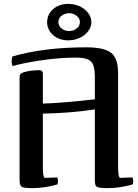

<svg xmlns="http://www.w3.org/2000/svg" viewBox="-20 -957 714 990"><path d="M332 -749Q284 -749 253.5 -776.5Q223 -804 223 -843Q223 -882 253.5 -909.5Q284 -937 332 -937Q356 -937 378 -929.5Q400 -922 416 -909Q432 -896 441.5 -879Q451 -862 451 -843Q451 -824 441.5 -807Q432 -790 416 -777Q400 -764 378 -756.5Q356 -749 332 -749ZM336 -797Q355 -797 369 -806Q383 -815 387.5 -824.5Q392 -834 392 -843Q392 -863 374.5 -876Q357 -889 336 -889Q316 -889 298.5 -876.5Q281 -864 281 -843Q281 -823 298 -810Q315 -797 336 -797ZM46 -616Q40 -626 40 -642Q40 -655 44 -666Q207 -713 425 -713Q517 -713 553 -684.5Q589 -656 589 -578V-95Q589 -40 600 -40L663 -42Q667 -34 667 -23Q667 -15 664 -6Q597 13 536 13Q490 13 479 6Q468 -1 469 -30V-393Q346 -374 201 -371V-95Q201 -40 212 -40L275 -42Q279 -34 279 -23Q279 -15 276 -6Q209 13 148 13Q102 13 91.5 6Q81 -1 81 -30V-562Q81 -577 98 -583Q134 -595 183 -595Q201 -595 201 -577V-423Q291 -425 469 -445V-564Q469 -620 449 -640Q429 -660 373 -660Q282 -660 183 -644.5Q84 -629 46 -616Z"/></svg>

Font: Federant
Style: Medium
Weight: 500
Designer: Cyreal (www.cyreal.org)
Foundry: Cyreal (www.cyreal.org)
Version: Version 1.010